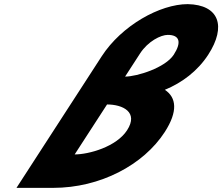

<svg xmlns="http://www.w3.org/2000/svg" viewBox="-20 -895 1077 930"><path d="M585.9 -524 658.4 -636C696.7 -695 758.7 -726 792.7 -726C850.7 -726 860.4 -690 821.6 -630C780.8 -567 643.9 -524 585.9 -524ZM498.5 -389C574.5 -389 652.5 -352 595.5 -264C543.7 -184 410.7 -147 341.7 -147ZM236.8 15C466.8 15 675.3 -97 777.7 -255C843.1 -356 834.5 -423 778.5 -460C861.5 -494 937.4 -551 988.6 -630C1077.9 -768 1041.3 -872 889.3 -875C755.3 -875 569.5 -772 472.4 -622L367.5 -460L280 -325L59.8 15Z"/></svg>

Font: Hussar
Style: BdWodka
Weight: 700
Foundry: Cannot Into Space Fonts
Version: Version 2.00